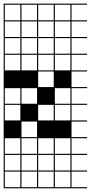

<svg xmlns="http://www.w3.org/2000/svg" viewBox="-20 -747 495 1046"><path d="M454.5 278.8H0V187.9H6.1V272.7H90.9V187.9H97V272.7H181.8V187.9H187.9V272.7H272.7V187.9H278.8V272.7H363.6V187.9H0V-727.3H454.5V-721.2H369.7V-636.4H454.5V-630.3H369.7V-545.5H454.5V-539.4H369.7V-454.5H454.5V-448.5H369.7V-363.6H454.5V-357.6H369.7V-272.7H454.5V-266.7H369.7V-181.8H454.5V-175.8H369.7V-90.9H454.5V-84.8H369.7V0H454.5V6.1H369.7V90.9H454.5V97H369.7V181.8H454.5V187.9H369.7V272.7H454.5ZM90.9 -636.4V-721.2H6.1V-636.4ZM278.8 -636.4H363.6V-721.2H278.8ZM187.9 -636.4H272.7V-721.2H187.9ZM97 -636.4H181.8V-721.2H97ZM278.8 -545.5H363.6V-630.3H278.8ZM187.9 -545.5H272.7V-630.3H187.9ZM6.1 -545.5H90.9V-630.3H6.1ZM97 -545.5H181.8V-630.3H97ZM278.8 -454.5H363.6V-539.4H278.8ZM187.9 -454.5H272.7V-539.4H187.9ZM6.1 -454.5H90.9V-539.4H6.1ZM97 -454.5H181.8V-539.4H97ZM187.9 -363.6H272.7V-448.5H187.9ZM97 -363.6H181.8V-448.5H97ZM6.1 -363.6H90.9V-448.5H6.1ZM278.8 -363.6H363.6V-448.5H278.8ZM187.9 -272.7H272.7V-357.6H187.9ZM97 -181.8H181.8V-266.7H97ZM278.8 -181.8H363.6V-266.7H278.8ZM6.1 -181.8H90.9V-266.7H6.1ZM6.1 -90.9H90.9V-175.8H6.1ZM278.8 -90.9H363.6V-175.8H278.8ZM187.9 -90.9H272.7V-175.8H187.9ZM97 0H181.8V-84.8H97ZM278.8 90.9H363.6V6.1H278.8ZM6.1 90.9H90.9V6.1H6.1ZM187.9 90.9H272.7V6.1H187.9ZM97 90.9H181.8V6.1H97ZM278.8 181.8H363.6V97H278.8ZM6.1 181.8H90.9V97H6.1ZM187.9 181.8H272.7V97H187.9ZM97 181.8H181.8V97H97Z"/></svg>

Font: Micro 5 Charted
Style: Regular
Weight: 400
Designer: Sarah Cadigan-Fried
Version: Version 1.000; ttfautohint (v1.8.4.7-5d5b)